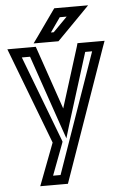

<svg xmlns="http://www.w3.org/2000/svg" viewBox="-129 -748 643 1023"><g transform="rotate(-5 193.0 -236.0)"><path d="M418 -509H327H308L303 -491L202 -169L91 -492L85 -509H68H-31H-67L-54 -475L130 7L57 199L44 233H81H175H192L198 216L441 -476L453 -509H418ZM382 -459 157 183H117L180 16L183 7L180 -2L6 -459H50L180 -81L205 -9L227 -82L345 -459H382ZM323 -705H214H201L193 -694L103 -567L75 -528H124H198H208L215 -535L340 -662L382 -705H323ZM263 -655 187 -578H172L226 -655H263Z"/></g></svg>

Font: Gamestation DisplayOutline
Style: Regular
Weight: 400
Designer: Jonas Hecksher
Foundry: Jonas Hecksher, Playtypeª, e-types AS
Version: Version 1.003